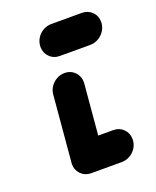

<svg xmlns="http://www.w3.org/2000/svg" viewBox="-105 -583 527 647"><g transform="rotate(-20 158.5 -259.5)"><path d="M281.1 -60.4Q281.1 -44.1 272.8 -30.2Q264.4 -16.3 250.4 -8.1Q236.3 0 220.4 0H111.1Q89.3 0 74.6 -14.6Q60 -29.3 60 -50.7Q60 -67 68.3 -80.9Q76.7 -94.8 90.7 -103Q104.8 -111.1 120.7 -111.1H230Q251.9 -111.1 266.5 -96.5Q281.1 -81.9 281.1 -60.4ZM111.1 0Q95.9 0 83.9 -7.4Q71.9 -14.8 65.6 -27.6Q59.3 -40.4 60.4 -55.6L81.1 -292.6Q82.2 -307.8 90.9 -320.6Q99.6 -333.3 113 -340.7Q126.3 -348.1 141.5 -348.1Q156.7 -348.1 168.7 -340.7Q180.7 -333.3 187 -320.6Q193.3 -307.8 192.2 -292.6L171.5 -55.6Q170.4 -40.4 161.7 -27.6Q153 -14.8 139.6 -7.4Q126.3 0 111.1 0ZM316.7 -468.1Q316.7 -451.9 308.3 -438Q300 -424.1 285.9 -415.7Q271.9 -407.4 255.9 -407.4H146.7Q124.8 -407.4 110.2 -422Q95.6 -436.7 95.6 -458.1Q95.6 -474.4 103.9 -488.3Q112.2 -502.2 126.3 -510.4Q140.4 -518.5 156.3 -518.5H265.6Q287.4 -518.5 302 -504.1Q316.7 -489.6 316.7 -468.1Z"/></g></svg>

Font: 26F Galaxy Sans Black
Style: Italic
Weight: 900
Italic angle: -5°
Designer: C₂₉H₂₅N₃O₅
Version: Version 1.200